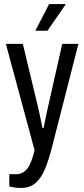

<svg xmlns="http://www.w3.org/2000/svg" viewBox="-20 -743 415 950"><path d="M155 -591 223 -723H304V-720L215 -591ZM84 187Q67 187 50.5 184.5Q34 182 26 179V119H59Q93 119 114.5 92Q136 65 151 0L9 -526H93L165 -226Q170 -207 177.5 -171.5Q185 -136 190 -110H196Q201 -137 209 -175.5Q217 -214 223 -238L288 -526H368L237 -14Q222 45 204 90Q186 135 157.5 161Q129 187 84 187Z"/></svg>

Font: Archivo Condensed
Style: Regular
Weight: 400
Width: 3
Designer: Hector Gatti
Foundry: Omnibus-Type
Version: Version 2.001; ttfautohint (v1.8.3)